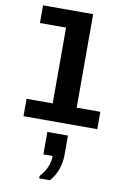

<svg xmlns="http://www.w3.org/2000/svg" viewBox="-114 -788 828 1230"><g transform="rotate(10 300.0 -173.0)"><path d="M63 0V-113H233V-606H63V-721H389V-113H543V0ZM231 375V359Q261 327 276 291.5Q291 256 291 219H231V73H365V197Q365 247 349 293.5Q333 340 300 375Z"/></g></svg>

Font: Chivo Mono Medium
Style: Bold
Weight: 700
Monospace: yes
Version: Version 1.008